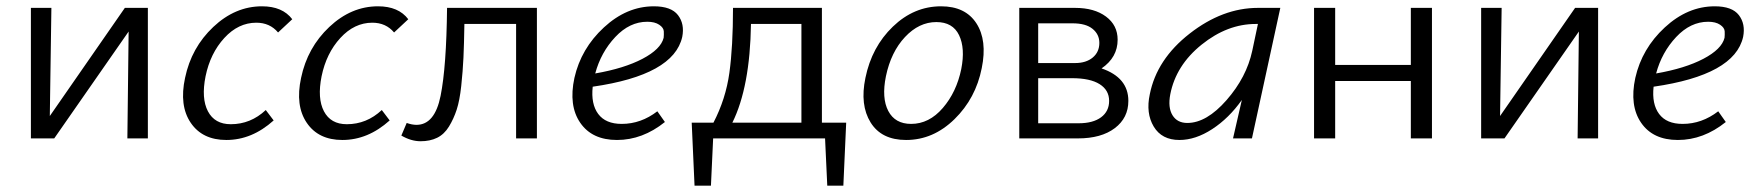

<svg xmlns="http://www.w3.org/2000/svg" viewBox="-20 -439 5562 609"><path d="M449 -414V0H384L388 -339L152 0H78V-414H143L138 -71L376 -414Z M862 -336Q836 -367 793 -367Q736 -367 691.5 -318.5Q647 -270 632 -197Q618 -127 639.5 -86Q661 -45 712 -45Q775 -45 823 -90L848 -57Q779 5 698 5Q622 5 585 -49.5Q548 -104 567 -192Q587 -288 656.5 -353.5Q726 -419 811 -419Q876 -419 907 -378Z M1230 -336Q1204 -367 1161 -367Q1104 -367 1059.5 -318.5Q1015 -270 1000 -197Q986 -127 1007.5 -86Q1029 -45 1080 -45Q1143 -45 1191 -90L1216 -57Q1147 5 1066 5Q990 5 953 -49.5Q916 -104 935 -192Q955 -288 1024.5 -353.5Q1094 -419 1179 -419Q1244 -419 1275 -378Z M1683 -414V0H1617V-363H1453Q1452 -299 1450 -256Q1448 -213 1443 -166.5Q1438 -120 1428.5 -91Q1419 -62 1404 -37.5Q1389 -13 1366.5 -2Q1344 9 1314 9Q1284 9 1253 -9L1270 -49Q1287 -43 1301 -43Q1359 -43 1377.5 -135Q1396 -227 1398 -414Z M2054 -419Q2109 -419 2130.5 -391Q2152 -363 2144 -322Q2117 -201 1860 -164Q1854 -109 1877.5 -77.5Q1901 -46 1952 -46Q2013 -46 2065 -86L2089 -52Q2018 5 1937 5Q1858 5 1820.5 -49.5Q1783 -104 1802 -192Q1823 -285 1895.5 -352Q1968 -419 2054 -419ZM2085 -319Q2086 -328 2085.5 -339.5Q2085 -351 2071 -360.5Q2057 -370 2033 -370Q1977 -370 1931.5 -321.5Q1886 -273 1868 -206Q1960 -222 2018 -252.5Q2076 -283 2085 -319Z M2664 -50 2655 150H2604L2597 0H2242L2235 150H2183L2174 -50H2243Q2282 -125 2293.5 -208Q2305 -291 2305 -414H2587V-50ZM2303 -50H2522V-363H2362Q2359 -163 2303 -50Z M2854 5Q2776 5 2741.5 -50.5Q2707 -106 2725 -192Q2745 -290 2812 -354.5Q2879 -419 2965 -419Q3042 -419 3077 -365Q3112 -311 3094 -223Q3075 -127 3007.5 -61Q2940 5 2854 5ZM2870 -46Q2927 -46 2970.5 -96.5Q3014 -147 3029 -220Q3042 -286 3022 -327.5Q3002 -369 2950 -369Q2895 -369 2850.5 -321.5Q2806 -274 2790 -197Q2776 -128 2797.5 -87Q2819 -46 2870 -46Z M3474 -222Q3559 -193 3559 -119Q3559 -65 3516 -32.5Q3473 0 3399 0H3213V-414H3390Q3451 -414 3488 -386.5Q3525 -359 3525 -313Q3525 -257 3474 -222ZM3382 -365H3273V-239H3390Q3425 -239 3446 -256.5Q3467 -274 3467 -303Q3467 -330 3445.5 -347.5Q3424 -365 3382 -365ZM3401 -48Q3447 -48 3472.5 -67Q3498 -86 3498 -119Q3498 -153 3468 -172Q3438 -191 3380 -191H3273V-48Z M3970 -414H4041L3951 0H3891L3919 -122Q3878 -64 3825 -29.5Q3772 5 3721 5Q3665 5 3639.5 -37.5Q3614 -80 3627 -140Q3649 -251 3753.5 -332.5Q3858 -414 3970 -414ZM3746 -49Q3807 -49 3870.5 -121.5Q3934 -194 3952 -278L3970 -363H3963Q3873 -363 3791.5 -297.5Q3710 -232 3692 -140Q3684 -98 3699 -73.5Q3714 -49 3746 -49Z M4455 -414H4522V0H4455V-182H4215V0H4148V-414H4215V-233H4455Z M5049 -414V0H4984L4988 -339L4752 0H4678V-414H4743L4738 -71L4976 -414Z M5419 -419Q5474 -419 5495.5 -391Q5517 -363 5509 -322Q5482 -201 5225 -164Q5219 -109 5242.5 -77.5Q5266 -46 5317 -46Q5378 -46 5430 -86L5454 -52Q5383 5 5302 5Q5223 5 5185.5 -49.5Q5148 -104 5167 -192Q5188 -285 5260.5 -352Q5333 -419 5419 -419ZM5450 -319Q5451 -328 5450.5 -339.5Q5450 -351 5436 -360.5Q5422 -370 5398 -370Q5342 -370 5296.5 -321.5Q5251 -273 5233 -206Q5325 -222 5383 -252.5Q5441 -283 5450 -319Z"/></svg>

Font: EauTest
Style: Italic
Weight: 400
Italic angle: -12°
Designer: Christian Thalmann (Catharsis Fonts)
Version: Version 0.001;PS 000.001;hotconv 1.0.88;makeotf.lib2.5.64775